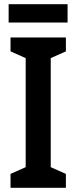

<svg xmlns="http://www.w3.org/2000/svg" viewBox="-20 -892 363 912"><path d="M301 -872H21V-785H301ZM293 0V-66L221 -98V-616L293 -648V-714H30V-648L102 -616V-98L30 -66V0Z"/></svg>

Font: Noto Sans Gujarati UI Condensed SemiBold
Style: Regular
Weight: 600
Width: 3
Designer: Jelle Bosma - Monotype Design Team, Universal Thirst
Foundry: Monotype Imaging Inc.
Version: Version 2.106